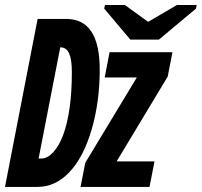

<svg xmlns="http://www.w3.org/2000/svg" viewBox="-105 -733 792 753"><path d="M286.1 -460Q286.1 -333 254.2 -224.4Q222.2 -115.7 167.2 -57.9Q112.3 0 42.5 0H-85.4L42.5 -658.7H155.3Q286.1 -658.7 286.1 -460ZM176.8 -450.7Q176.8 -500 166 -523.7Q155.3 -547.4 131.8 -547.4H131.3L46.4 -111.3H57.6Q81.1 -111.3 104 -136.2Q127 -161.1 143.1 -204.6Q159.2 -248 168 -310.1Q176.8 -372.1 176.8 -450.7ZM210.9 0 229.5 -94.7 431.6 -429.2H305.7L324.7 -528.3H571.3L552.7 -432.6L352.5 -100.1H501L481.4 0ZM518.1 -577.6H406.2L303.7 -699.2L306.6 -713.4H384.8L475.1 -647.9H477.1L588.9 -713.4H666.5L663.6 -699.2Z"/></svg>

Font: Liberation Mono
Style: Bold Italic
Weight: 700
Italic angle: -12°
Monospace: yes
Designer: Steve Matteson
Foundry: Ascender Corporation
Version: Version 2.1.5